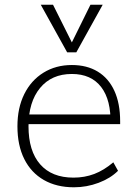

<svg xmlns="http://www.w3.org/2000/svg" viewBox="-20 -788 581 815"><path d="M481 -63Q449 -31 398.5 -12Q348 7 294 7Q220 7 166 -24Q112 -55 83 -113Q54 -171 54 -252Q54 -330 83 -388.5Q112 -447 164.5 -479.5Q217 -512 285 -512Q349 -512 395 -484Q441 -456 465.5 -402.5Q490 -349 490 -273V-261H91L90 -302H468L449 -261Q452 -363 409.5 -418.5Q367 -474 285 -474Q199 -474 150 -414.5Q101 -355 101 -252Q101 -147 150.5 -90.5Q200 -34 292 -34Q339 -34 380 -49.5Q421 -65 461 -99ZM364 -768H416L304 -566H265L153 -768H205L285 -608Z"/></svg>

Font: Muli ExtraLight
Style: Regular
Weight: 250
Designer: Vernon Adams
Foundry: Vernon Adams
Version: Version 2.100; ttfautohint (v1.8.1.43-b0c9)